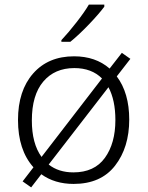

<svg xmlns="http://www.w3.org/2000/svg" viewBox="-20 -787 640 832"><path d="M285 -606Q323 -637 366 -682Q409 -727 432 -758V-767H365Q347 -736 312 -691Q277 -646 246 -613V-606ZM118 -265Q118 -375 167.5 -433.5Q217 -492 302 -492Q377 -492 422 -447L160 -107Q118 -165 118 -265ZM298 -40Q234 -40 191 -74L450 -409Q480 -353 480 -267Q480 -166 434.5 -103Q389 -40 298 -40ZM299 10Q417 10 478.5 -69Q540 -148 540 -269Q540 -384 486 -456L545 -532L508 -558L455 -490Q394 -543 301 -543Q189 -543 123.5 -468.5Q58 -394 58 -267Q58 -137 125 -62L78 -1L115 25L159 -32Q217 10 299 10Z"/></svg>

Font: Noto Sans Mono UI Light
Style: Regular
Weight: 300
Designer: Monotype Design team
Foundry: Monotype Imaging Inc.
Version: 1.000